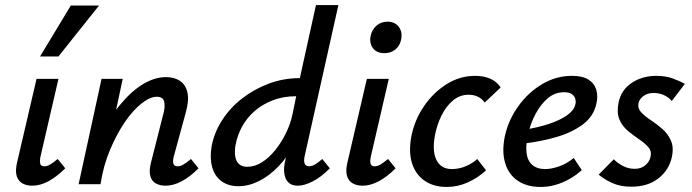

<svg xmlns="http://www.w3.org/2000/svg" viewBox="-20 -731 2746 762"><path d="M108 6Q85 6 68.5 -3.5Q52 -13 46 -33.5Q40 -54 48 -87L125 -418H212L141 -111Q137 -93 139.5 -82Q142 -71 156 -71Q167 -71 179 -78Q191 -85 209 -100L239 -63Q205 -29 172 -11.5Q139 6 108 6ZM139 -507 261 -709H373L212 -507Z M637 6Q615 6 598.5 -3Q582 -12 576.5 -32.5Q571 -53 579 -85L630 -286Q636 -312 631 -329.5Q626 -347 602 -347Q576 -347 542 -320.5Q508 -294 475.5 -246.5Q443 -199 416.5 -136Q390 -73 379 0H316Q340 -103 376 -182Q412 -261 456.5 -315Q501 -369 547.5 -397Q594 -425 639 -425Q671 -425 693.5 -410.5Q716 -396 723.5 -365.5Q731 -335 718 -287L670 -111Q665 -93 668 -82Q671 -71 685 -71Q696 -71 708 -78Q720 -85 738 -100L768 -63Q734 -29 701 -11.5Q668 6 637 6ZM292 0 383 -418H467L378 0Z M926 8Q886 8 859 -12Q832 -32 822 -68Q812 -104 820 -151Q830 -205 861.5 -254Q893 -303 940.5 -340Q988 -377 1046.5 -399Q1105 -421 1170 -421L1234 -711H1323L1189 -111Q1185 -93 1189 -82Q1193 -71 1207 -71Q1217 -71 1229.5 -78Q1242 -85 1259 -100L1289 -63Q1253 -27 1220 -10.5Q1187 6 1162 6Q1138 6 1125 -6.5Q1112 -19 1108.5 -42Q1105 -65 1112 -93L1145 -243L1192 -277Q1177 -214 1149.5 -161.5Q1122 -109 1085.5 -71Q1049 -33 1008 -12.5Q967 8 926 8ZM962 -69Q991 -69 1019.5 -87Q1048 -105 1072.5 -135.5Q1097 -166 1115 -203Q1133 -240 1141 -278L1162 -381L1207 -349H1154Q1105 -349 1064 -333.5Q1023 -318 991.5 -291Q960 -264 940.5 -228Q921 -192 914 -151Q911 -130 913.5 -111Q916 -92 928 -80.5Q940 -69 962 -69Z M1419 6Q1396 6 1379.5 -3.5Q1363 -13 1357 -33.5Q1351 -54 1359 -87L1436 -418H1523L1452 -111Q1448 -93 1450.5 -82Q1453 -71 1467 -71Q1478 -71 1490 -78Q1502 -85 1520 -100L1550 -63Q1516 -29 1483 -11.5Q1450 6 1419 6ZM1505 -520Q1485 -520 1471.5 -529Q1458 -538 1452.5 -554Q1447 -570 1451 -589Q1456 -613 1474 -629Q1492 -645 1518 -645Q1538 -645 1551.5 -635.5Q1565 -626 1570.5 -610Q1576 -594 1572 -574Q1567 -549 1549 -534.5Q1531 -520 1505 -520Z M1753 11Q1700 11 1664 -14.5Q1628 -40 1614.5 -85.5Q1601 -131 1613 -192Q1626 -256 1663 -310Q1700 -364 1752.5 -397Q1805 -430 1866 -430Q1899 -430 1925 -419Q1951 -408 1967 -384L1904 -324Q1891 -341 1875 -348Q1859 -355 1840 -355Q1805 -355 1778 -332.5Q1751 -310 1733 -274Q1715 -238 1707 -198Q1694 -133 1712 -96.5Q1730 -60 1773 -60Q1802 -60 1829 -71.5Q1856 -83 1874 -100L1909 -55Q1878 -26 1837.5 -7.5Q1797 11 1753 11Z M2125 11Q2071 11 2034.5 -14Q1998 -39 1984.5 -85Q1971 -131 1984 -192Q1998 -255 2037 -309.5Q2076 -364 2131.5 -397Q2187 -430 2250 -430Q2292 -430 2315.5 -415Q2339 -400 2346.5 -374.5Q2354 -349 2347 -320Q2336 -269 2293 -237Q2250 -205 2188 -187Q2126 -169 2056 -161L2060 -216Q2116 -225 2159.5 -239.5Q2203 -254 2230.5 -273.5Q2258 -293 2263 -315Q2266 -324 2264 -335.5Q2262 -347 2251.5 -356Q2241 -365 2219 -365Q2182 -365 2153.5 -340.5Q2125 -316 2105 -278Q2085 -240 2076 -198Q2066 -157 2069.5 -125.5Q2073 -94 2092 -77Q2111 -60 2144 -60Q2168 -60 2198.5 -70.5Q2229 -81 2257 -104L2289 -56Q2266 -35 2239 -20Q2212 -5 2183.5 3Q2155 11 2125 11Z M2485 10Q2441 10 2408 -5.5Q2375 -21 2356 -38L2416 -99Q2429 -85 2451 -73Q2473 -61 2499 -61Q2525 -61 2541.5 -75.5Q2558 -90 2562 -109Q2567 -131 2553 -147Q2539 -163 2516 -178.5Q2493 -194 2471 -212.5Q2449 -231 2438 -257.5Q2427 -284 2435 -324Q2445 -374 2487 -402Q2529 -430 2585 -430Q2621 -430 2649 -420Q2677 -410 2698 -398L2646 -330Q2634 -345 2615 -353.5Q2596 -362 2574 -362Q2549 -362 2533 -349.5Q2517 -337 2514 -321Q2510 -301 2524.5 -285.5Q2539 -270 2562.5 -254.5Q2586 -239 2608 -220Q2630 -201 2642.5 -173.5Q2655 -146 2646 -106Q2635 -56 2593 -23Q2551 10 2485 10Z"/></svg>

Font: Ysabeau Office SemiBold
Style: Italic
Weight: 600
Italic angle: -12°
Designer: Christian Thalmann (Catharsis Fonts)
Version: Version 2.001;gftools[0.9.30]; featfreeze: tnum,lnum,ss02